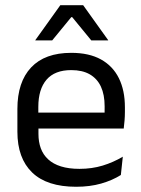

<svg xmlns="http://www.w3.org/2000/svg" viewBox="-20 -703 540 734"><path d="M271 11Q159.5 11 103 -43.5Q46.5 -98 46.5 -199.5V-286.5Q46.5 -389.5 99 -445.2Q151.5 -501 252.5 -501Q320.5 -501 366 -475.8Q411.5 -450.5 434.5 -404Q457.5 -357.5 457.5 -293V-275Q457.5 -259 456.2 -243Q455 -227 453 -211.5H378.5Q379.5 -235.5 379.8 -257Q380 -278.5 380 -296.5Q380 -341 365.8 -371.8Q351.5 -402.5 323.2 -418.8Q295 -435 252.5 -435Q189.5 -435 158 -398.5Q126.5 -362 126.5 -294V-247.5L127 -237.5V-191Q127 -160.5 136 -136Q145 -111.5 164.2 -93.8Q183.5 -76 213.2 -66.8Q243 -57.5 284 -57.5Q331.5 -57.5 372.5 -70Q413.5 -82.5 449.5 -104L442 -34Q409.5 -13.5 366.5 -1.2Q323.5 11 271 11ZM89 -211.5V-272.5H436V-211.5ZM210.5 -683H298L393.5 -549.5V-548.5H329L256 -637.5H252.5L179.5 -548.5H115V-549.5Z"/></svg>

Font: Anek Odia Medium
Style: Regular
Weight: 400
Version: Version 1.003